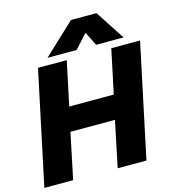

<svg xmlns="http://www.w3.org/2000/svg" viewBox="-136 -1032 1037 1141"><g transform="rotate(-15 383.0 -461.5)"><path d="M406 -923H563L681 -742H512L470 -827L392 -742H213ZM143 -699H320L263 -429H537L594 -699H771L623 0H446L505 -282H231L172 0H-5Z"/></g></svg>

Font: Prompt Bold
Style: Bold Italic
Weight: 700
Italic angle: -12°
Designer: Katatrad Team
Foundry: CadsonDemak
Version: Version 1.000